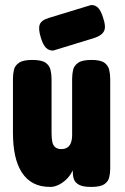

<svg xmlns="http://www.w3.org/2000/svg" viewBox="-20 -728 494 756"><path d="M178 8Q139 8 111.5 -6.5Q84 -21 66 -49Q48 -77 39.5 -116Q31 -155 31 -205V-417Q31 -437 35 -453.5Q39 -470 55 -481Q71 -492 107 -492Q144 -492 159.5 -481Q175 -470 179 -452.5Q183 -435 183 -416V-204Q183 -183 186 -169Q189 -155 198 -148Q207 -141 221 -141Q236 -141 245.5 -147.5Q255 -154 259.5 -166.5Q264 -179 264 -196V-417Q264 -437 268 -453.5Q272 -470 288 -481Q304 -492 340 -492Q376 -492 391 -481Q406 -470 410 -453Q414 -436 414 -416V-64Q414 -46 410 -29.5Q406 -13 390.5 -2.5Q375 8 339 8Q306 8 291 -0.5Q276 -9 271.5 -21Q267 -33 267 -43.5Q267 -54 265 -58L267 -74Q269 -62 261.5 -48Q254 -34 240.5 -21Q227 -8 210.5 0Q194 8 178 8ZM190 -529Q173 -528 161 -540Q149 -552 141 -579Q130 -614 136.5 -631.5Q143 -649 174 -658L338 -708Q355 -709 366.5 -697Q378 -685 386 -658Q398 -624 390 -606.5Q382 -589 353 -579Z"/></svg>

Font: Fredoka Condensed SemiBold
Style: Regular
Weight: 600
Width: 3
Designer: Ben Nathan
Foundry: Milena B. Brandão, Ben Nathan
Version: Version 2.001